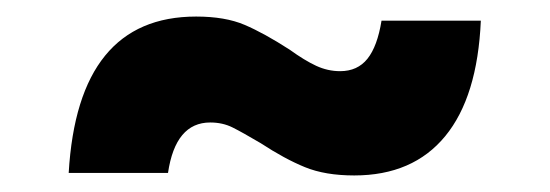

<svg xmlns="http://www.w3.org/2000/svg" viewBox="-20 -468 664 232"><path d="M561 -443Q557 -351 518 -303.5Q479 -256 408 -256Q373 -256 348.5 -266Q324 -276 295 -295Q273 -308 261 -314Q249 -320 234 -320Q192 -320 183 -259H63Q74 -448 217 -448Q252 -448 275.5 -438Q299 -428 330 -408Q348 -395 362 -388.5Q376 -382 391 -382Q412 -382 424 -397Q436 -412 441 -443Z"/></svg>

Font: CBA Beacon Sans Extra Bold
Style: Regular
Weight: 800
Designer: Wei Huang
Foundry: Wei Huang
Version: Version 1.002